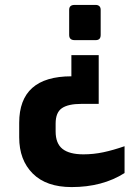

<svg xmlns="http://www.w3.org/2000/svg" viewBox="-20 -558 569 780"><path d="M389 -518V-416Q389 -395 369 -395H283Q261 -395 261 -416V-518Q261 -538 283 -538H369Q378 -538 383.5 -533Q389 -528 389 -518ZM381 -136H311Q257 -136 231.5 -118.5Q206 -101 206 -56V-24Q206 25 234 47Q262 69 319 69Q360 69 400 60.5Q440 52 486 36V145Q396 202 271 202Q168 202 113 147Q58 92 58 0V-59Q58 -248 270 -248V-334H381Z"/></svg>

Font: Exo
Style: Bold
Weight: 700
Designer: Natanael Gama
Foundry: Natanael Gama
Version: Version 1.500; ttfautohint (v1.6)